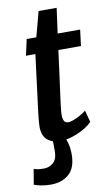

<svg xmlns="http://www.w3.org/2000/svg" viewBox="-118 -742 594 1021"><g transform="rotate(-10 179.0 -232.0)"><path d="M162.5 8.5Q118 8.5 91.5 -14.2Q65 -37 65 -85Q65 -91 65.8 -102.8Q66.5 -114.5 68 -129.8Q69.5 -145 71.5 -162L110.5 -470H59.5L79 -557H131L167 -692.5H264.5L246 -557H367.5L356.5 -470H234.5Q224.5 -392 217 -336Q209.5 -280 204.2 -242Q199 -204 196.2 -180.8Q193.5 -157.5 192.5 -145.2Q191.5 -133 191.5 -127.5Q191.5 -107.5 197.5 -95Q203.5 -82.5 220.5 -82.5Q231.5 -82.5 250 -89.5Q268.5 -96.5 287.5 -107.2Q306.5 -118 318 -128L335 -64.5Q319 -47 290 -30.2Q261 -13.5 227 -2.5Q193 8.5 162.5 8.5ZM71 228Q44.5 228 17.2 222.8Q-10 217.5 -18.5 212L-4.5 129.5Q2.5 132.5 15 135Q27.5 137.5 50.5 137.5Q77.5 137.5 99.8 119.2Q122 101 122.5 56.5Q123 27.5 122 11.2Q121 -5 119 -15L149.5 -17L183 -15Q193 0 200.5 27Q208 54 208 88.5Q208 160 170.5 194Q133 228 71 228Z"/></g></svg>

Font: Merriweather Sans Medium
Style: Italic
Weight: 500
Italic angle: -7.5°
Designer: Eben Sorkin
Foundry: Eben Sorkin
Version: Version 2.001